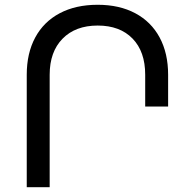

<svg xmlns="http://www.w3.org/2000/svg" viewBox="-20 -784 813 804"><path d="M188 0H92V-471Q92 -561 127.5 -627Q163 -693 230 -728.5Q297 -764 389 -764Q480 -764 546.5 -728.5Q613 -693 648.5 -627Q684 -561 684 -471V-338H588V-471Q588 -568 535 -622.5Q482 -677 389 -677Q296 -677 242 -622Q188 -567 188 -471Z"/></svg>

Font: Montserrat arm2
Style: Regular
Weight: 400
Designer: Julieta Ulanovsky
Foundry: Julieta Ulanovsky
Version: Version 6.000